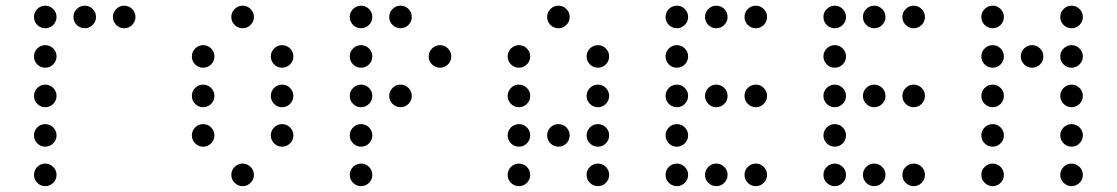

<svg xmlns="http://www.w3.org/2000/svg" viewBox="-20 -674 3868 665"><path d="M175.8 -615.2Q175.8 -599.1 164.3 -587.6Q152.8 -576.2 136.7 -576.2Q120.6 -576.2 109.1 -587.6Q97.7 -599.1 97.7 -615.2Q97.7 -631.3 109.1 -642.8Q120.6 -654.3 136.7 -654.3Q152.8 -654.3 164.3 -642.8Q175.8 -631.3 175.8 -615.2ZM312.5 -615.2Q312.5 -599.1 301 -587.6Q289.6 -576.2 273.4 -576.2Q257.3 -576.2 245.8 -587.6Q234.4 -599.1 234.4 -615.2Q234.4 -631.3 245.8 -642.8Q257.3 -654.3 273.4 -654.3Q289.6 -654.3 301 -642.8Q312.5 -631.3 312.5 -615.2ZM449.2 -615.2Q449.2 -599.1 437.7 -587.6Q426.3 -576.2 410.2 -576.2Q394 -576.2 382.6 -587.6Q371.1 -599.1 371.1 -615.2Q371.1 -631.3 382.6 -642.8Q394 -654.3 410.2 -654.3Q426.3 -654.3 437.7 -642.8Q449.2 -631.3 449.2 -615.2ZM175.8 -478.5Q175.8 -462.4 164.3 -450.9Q152.8 -439.5 136.7 -439.5Q120.6 -439.5 109.1 -450.9Q97.7 -462.4 97.7 -478.5Q97.7 -494.6 109.1 -506.1Q120.6 -517.6 136.7 -517.6Q152.8 -517.6 164.3 -506.1Q175.8 -494.6 175.8 -478.5ZM175.8 -341.8Q175.8 -325.7 164.3 -314.2Q152.8 -302.7 136.7 -302.7Q120.6 -302.7 109.1 -314.2Q97.7 -325.7 97.7 -341.8Q97.7 -357.9 109.1 -369.4Q120.6 -380.9 136.7 -380.9Q152.8 -380.9 164.3 -369.4Q175.8 -357.9 175.8 -341.8ZM175.8 -205.1Q175.8 -189 164.3 -177.5Q152.8 -166 136.7 -166Q120.6 -166 109.1 -177.5Q97.7 -189 97.7 -205.1Q97.7 -221.2 109.1 -232.7Q120.6 -244.1 136.7 -244.1Q152.8 -244.1 164.3 -232.7Q175.8 -221.2 175.8 -205.1ZM175.8 -68.4Q175.8 -52.2 164.3 -40.8Q152.8 -29.3 136.7 -29.3Q120.6 -29.3 109.1 -40.8Q97.7 -52.2 97.7 -68.4Q97.7 -84.5 109.1 -95.9Q120.6 -107.4 136.7 -107.4Q152.8 -107.4 164.3 -95.9Q175.8 -84.5 175.8 -68.4Z M859.4 -615.2Q859.4 -599.1 847.9 -587.6Q836.4 -576.2 820.3 -576.2Q804.2 -576.2 792.7 -587.6Q781.2 -599.1 781.2 -615.2Q781.2 -631.3 792.7 -642.8Q804.2 -654.3 820.3 -654.3Q836.4 -654.3 847.9 -642.8Q859.4 -631.3 859.4 -615.2ZM722.7 -478.5Q722.7 -462.4 711.2 -450.9Q699.7 -439.5 683.6 -439.5Q667.5 -439.5 656 -450.9Q644.5 -462.4 644.5 -478.5Q644.5 -494.6 656 -506.1Q667.5 -517.6 683.6 -517.6Q699.7 -517.6 711.2 -506.1Q722.7 -494.6 722.7 -478.5ZM996.1 -478.5Q996.1 -462.4 984.6 -450.9Q973.1 -439.5 957 -439.5Q940.9 -439.5 929.4 -450.9Q918 -462.4 918 -478.5Q918 -494.6 929.4 -506.1Q940.9 -517.6 957 -517.6Q973.1 -517.6 984.6 -506.1Q996.1 -494.6 996.1 -478.5ZM722.7 -341.8Q722.7 -325.7 711.2 -314.2Q699.7 -302.7 683.6 -302.7Q667.5 -302.7 656 -314.2Q644.5 -325.7 644.5 -341.8Q644.5 -357.9 656 -369.4Q667.5 -380.9 683.6 -380.9Q699.7 -380.9 711.2 -369.4Q722.7 -357.9 722.7 -341.8ZM996.1 -341.8Q996.1 -325.7 984.6 -314.2Q973.1 -302.7 957 -302.7Q940.9 -302.7 929.4 -314.2Q918 -325.7 918 -341.8Q918 -357.9 929.4 -369.4Q940.9 -380.9 957 -380.9Q973.1 -380.9 984.6 -369.4Q996.1 -357.9 996.1 -341.8ZM722.7 -205.1Q722.7 -189 711.2 -177.5Q699.7 -166 683.6 -166Q667.5 -166 656 -177.5Q644.5 -189 644.5 -205.1Q644.5 -221.2 656 -232.7Q667.5 -244.1 683.6 -244.1Q699.7 -244.1 711.2 -232.7Q722.7 -221.2 722.7 -205.1ZM996.1 -205.1Q996.1 -189 984.6 -177.5Q973.1 -166 957 -166Q940.9 -166 929.4 -177.5Q918 -189 918 -205.1Q918 -221.2 929.4 -232.7Q940.9 -244.1 957 -244.1Q973.1 -244.1 984.6 -232.7Q996.1 -221.2 996.1 -205.1ZM859.4 -68.4Q859.4 -52.2 847.9 -40.8Q836.4 -29.3 820.3 -29.3Q804.2 -29.3 792.7 -40.8Q781.2 -52.2 781.2 -68.4Q781.2 -84.5 792.7 -95.9Q804.2 -107.4 820.3 -107.4Q836.4 -107.4 847.9 -95.9Q859.4 -84.5 859.4 -68.4Z M1269.5 -615.2Q1269.5 -599.1 1258.1 -587.6Q1246.6 -576.2 1230.5 -576.2Q1214.4 -576.2 1202.9 -587.6Q1191.4 -599.1 1191.4 -615.2Q1191.4 -631.3 1202.9 -642.8Q1214.4 -654.3 1230.5 -654.3Q1246.6 -654.3 1258.1 -642.8Q1269.5 -631.3 1269.5 -615.2ZM1406.2 -615.2Q1406.2 -599.1 1394.8 -587.6Q1383.3 -576.2 1367.2 -576.2Q1351.1 -576.2 1339.6 -587.6Q1328.1 -599.1 1328.1 -615.2Q1328.1 -631.3 1339.6 -642.8Q1351.1 -654.3 1367.2 -654.3Q1383.3 -654.3 1394.8 -642.8Q1406.2 -631.3 1406.2 -615.2ZM1269.5 -478.5Q1269.5 -462.4 1258.1 -450.9Q1246.6 -439.5 1230.5 -439.5Q1214.4 -439.5 1202.9 -450.9Q1191.4 -462.4 1191.4 -478.5Q1191.4 -494.6 1202.9 -506.1Q1214.4 -517.6 1230.5 -517.6Q1246.6 -517.6 1258.1 -506.1Q1269.5 -494.6 1269.5 -478.5ZM1543 -478.5Q1543 -462.4 1531.5 -450.9Q1520 -439.5 1503.9 -439.5Q1487.8 -439.5 1476.3 -450.9Q1464.8 -462.4 1464.8 -478.5Q1464.8 -494.6 1476.3 -506.1Q1487.8 -517.6 1503.9 -517.6Q1520 -517.6 1531.5 -506.1Q1543 -494.6 1543 -478.5ZM1269.5 -341.8Q1269.5 -325.7 1258.1 -314.2Q1246.6 -302.7 1230.5 -302.7Q1214.4 -302.7 1202.9 -314.2Q1191.4 -325.7 1191.4 -341.8Q1191.4 -357.9 1202.9 -369.4Q1214.4 -380.9 1230.5 -380.9Q1246.6 -380.9 1258.1 -369.4Q1269.5 -357.9 1269.5 -341.8ZM1406.2 -341.8Q1406.2 -325.7 1394.8 -314.2Q1383.3 -302.7 1367.2 -302.7Q1351.1 -302.7 1339.6 -314.2Q1328.1 -325.7 1328.1 -341.8Q1328.1 -357.9 1339.6 -369.4Q1351.1 -380.9 1367.2 -380.9Q1383.3 -380.9 1394.8 -369.4Q1406.2 -357.9 1406.2 -341.8ZM1269.5 -205.1Q1269.5 -189 1258.1 -177.5Q1246.6 -166 1230.5 -166Q1214.4 -166 1202.9 -177.5Q1191.4 -189 1191.4 -205.1Q1191.4 -221.2 1202.9 -232.7Q1214.4 -244.1 1230.5 -244.1Q1246.6 -244.1 1258.1 -232.7Q1269.5 -221.2 1269.5 -205.1ZM1269.5 -68.4Q1269.5 -52.2 1258.1 -40.8Q1246.6 -29.3 1230.5 -29.3Q1214.4 -29.3 1202.9 -40.8Q1191.4 -52.2 1191.4 -68.4Q1191.4 -84.5 1202.9 -95.9Q1214.4 -107.4 1230.5 -107.4Q1246.6 -107.4 1258.1 -95.9Q1269.5 -84.5 1269.5 -68.4Z M1953.1 -615.2Q1953.1 -599.1 1941.7 -587.6Q1930.2 -576.2 1914.1 -576.2Q1897.9 -576.2 1886.5 -587.6Q1875 -599.1 1875 -615.2Q1875 -631.3 1886.5 -642.8Q1897.9 -654.3 1914.1 -654.3Q1930.2 -654.3 1941.7 -642.8Q1953.1 -631.3 1953.1 -615.2ZM1816.4 -478.5Q1816.4 -462.4 1804.9 -450.9Q1793.5 -439.5 1777.3 -439.5Q1761.2 -439.5 1749.8 -450.9Q1738.3 -462.4 1738.3 -478.5Q1738.3 -494.6 1749.8 -506.1Q1761.2 -517.6 1777.3 -517.6Q1793.5 -517.6 1804.9 -506.1Q1816.4 -494.6 1816.4 -478.5ZM2089.8 -478.5Q2089.8 -462.4 2078.4 -450.9Q2066.9 -439.5 2050.8 -439.5Q2034.7 -439.5 2023.2 -450.9Q2011.7 -462.4 2011.7 -478.5Q2011.7 -494.6 2023.2 -506.1Q2034.7 -517.6 2050.8 -517.6Q2066.9 -517.6 2078.4 -506.1Q2089.8 -494.6 2089.8 -478.5ZM1816.4 -341.8Q1816.4 -325.7 1804.9 -314.2Q1793.5 -302.7 1777.3 -302.7Q1761.2 -302.7 1749.8 -314.2Q1738.3 -325.7 1738.3 -341.8Q1738.3 -357.9 1749.8 -369.4Q1761.2 -380.9 1777.3 -380.9Q1793.5 -380.9 1804.9 -369.4Q1816.4 -357.9 1816.4 -341.8ZM2089.8 -341.8Q2089.8 -325.7 2078.4 -314.2Q2066.9 -302.7 2050.8 -302.7Q2034.7 -302.7 2023.2 -314.2Q2011.7 -325.7 2011.7 -341.8Q2011.7 -357.9 2023.2 -369.4Q2034.7 -380.9 2050.8 -380.9Q2066.9 -380.9 2078.4 -369.4Q2089.8 -357.9 2089.8 -341.8ZM1816.4 -205.1Q1816.4 -189 1804.9 -177.5Q1793.5 -166 1777.3 -166Q1761.2 -166 1749.8 -177.5Q1738.3 -189 1738.3 -205.1Q1738.3 -221.2 1749.8 -232.7Q1761.2 -244.1 1777.3 -244.1Q1793.5 -244.1 1804.9 -232.7Q1816.4 -221.2 1816.4 -205.1ZM1953.1 -205.1Q1953.1 -189 1941.7 -177.5Q1930.2 -166 1914.1 -166Q1897.9 -166 1886.5 -177.5Q1875 -189 1875 -205.1Q1875 -221.2 1886.5 -232.7Q1897.9 -244.1 1914.1 -244.1Q1930.2 -244.1 1941.7 -232.7Q1953.1 -221.2 1953.1 -205.1ZM2089.8 -205.1Q2089.8 -189 2078.4 -177.5Q2066.9 -166 2050.8 -166Q2034.7 -166 2023.2 -177.5Q2011.7 -189 2011.7 -205.1Q2011.7 -221.2 2023.2 -232.7Q2034.7 -244.1 2050.8 -244.1Q2066.9 -244.1 2078.4 -232.7Q2089.8 -221.2 2089.8 -205.1ZM1816.4 -68.4Q1816.4 -52.2 1804.9 -40.8Q1793.5 -29.3 1777.3 -29.3Q1761.2 -29.3 1749.8 -40.8Q1738.3 -52.2 1738.3 -68.4Q1738.3 -84.5 1749.8 -95.9Q1761.2 -107.4 1777.3 -107.4Q1793.5 -107.4 1804.9 -95.9Q1816.4 -84.5 1816.4 -68.4ZM2089.8 -68.4Q2089.8 -52.2 2078.4 -40.8Q2066.9 -29.3 2050.8 -29.3Q2034.7 -29.3 2023.2 -40.8Q2011.7 -52.2 2011.7 -68.4Q2011.7 -84.5 2023.2 -95.9Q2034.7 -107.4 2050.8 -107.4Q2066.9 -107.4 2078.4 -95.9Q2089.8 -84.5 2089.8 -68.4Z M2363.3 -615.2Q2363.3 -599.1 2351.8 -587.6Q2340.3 -576.2 2324.2 -576.2Q2308.1 -576.2 2296.6 -587.6Q2285.2 -599.1 2285.2 -615.2Q2285.2 -631.3 2296.6 -642.8Q2308.1 -654.3 2324.2 -654.3Q2340.3 -654.3 2351.8 -642.8Q2363.3 -631.3 2363.3 -615.2ZM2500 -615.2Q2500 -599.1 2488.5 -587.6Q2477.1 -576.2 2460.9 -576.2Q2444.8 -576.2 2433.3 -587.6Q2421.9 -599.1 2421.9 -615.2Q2421.9 -631.3 2433.3 -642.8Q2444.8 -654.3 2460.9 -654.3Q2477.1 -654.3 2488.5 -642.8Q2500 -631.3 2500 -615.2ZM2636.7 -615.2Q2636.7 -599.1 2625.2 -587.6Q2613.8 -576.2 2597.7 -576.2Q2581.5 -576.2 2570.1 -587.6Q2558.6 -599.1 2558.6 -615.2Q2558.6 -631.3 2570.1 -642.8Q2581.5 -654.3 2597.7 -654.3Q2613.8 -654.3 2625.2 -642.8Q2636.7 -631.3 2636.7 -615.2ZM2363.3 -478.5Q2363.3 -462.4 2351.8 -450.9Q2340.3 -439.5 2324.2 -439.5Q2308.1 -439.5 2296.6 -450.9Q2285.2 -462.4 2285.2 -478.5Q2285.2 -494.6 2296.6 -506.1Q2308.1 -517.6 2324.2 -517.6Q2340.3 -517.6 2351.8 -506.1Q2363.3 -494.6 2363.3 -478.5ZM2363.3 -341.8Q2363.3 -325.7 2351.8 -314.2Q2340.3 -302.7 2324.2 -302.7Q2308.1 -302.7 2296.6 -314.2Q2285.2 -325.7 2285.2 -341.8Q2285.2 -357.9 2296.6 -369.4Q2308.1 -380.9 2324.2 -380.9Q2340.3 -380.9 2351.8 -369.4Q2363.3 -357.9 2363.3 -341.8ZM2500 -341.8Q2500 -325.7 2488.5 -314.2Q2477.1 -302.7 2460.9 -302.7Q2444.8 -302.7 2433.3 -314.2Q2421.9 -325.7 2421.9 -341.8Q2421.9 -357.9 2433.3 -369.4Q2444.8 -380.9 2460.9 -380.9Q2477.1 -380.9 2488.5 -369.4Q2500 -357.9 2500 -341.8ZM2636.7 -341.8Q2636.7 -325.7 2625.2 -314.2Q2613.8 -302.7 2597.7 -302.7Q2581.5 -302.7 2570.1 -314.2Q2558.6 -325.7 2558.6 -341.8Q2558.6 -357.9 2570.1 -369.4Q2581.5 -380.9 2597.7 -380.9Q2613.8 -380.9 2625.2 -369.4Q2636.7 -357.9 2636.7 -341.8ZM2363.3 -205.1Q2363.3 -189 2351.8 -177.5Q2340.3 -166 2324.2 -166Q2308.1 -166 2296.6 -177.5Q2285.2 -189 2285.2 -205.1Q2285.2 -221.2 2296.6 -232.7Q2308.1 -244.1 2324.2 -244.1Q2340.3 -244.1 2351.8 -232.7Q2363.3 -221.2 2363.3 -205.1ZM2363.3 -68.4Q2363.3 -52.2 2351.8 -40.8Q2340.3 -29.3 2324.2 -29.3Q2308.1 -29.3 2296.6 -40.8Q2285.2 -52.2 2285.2 -68.4Q2285.2 -84.5 2296.6 -95.9Q2308.1 -107.4 2324.2 -107.4Q2340.3 -107.4 2351.8 -95.9Q2363.3 -84.5 2363.3 -68.4ZM2500 -68.4Q2500 -52.2 2488.5 -40.8Q2477.1 -29.3 2460.9 -29.3Q2444.8 -29.3 2433.3 -40.8Q2421.9 -52.2 2421.9 -68.4Q2421.9 -84.5 2433.3 -95.9Q2444.8 -107.4 2460.9 -107.4Q2477.1 -107.4 2488.5 -95.9Q2500 -84.5 2500 -68.4ZM2636.7 -68.4Q2636.7 -52.2 2625.2 -40.8Q2613.8 -29.3 2597.7 -29.3Q2581.5 -29.3 2570.1 -40.8Q2558.6 -52.2 2558.6 -68.4Q2558.6 -84.5 2570.1 -95.9Q2581.5 -107.4 2597.7 -107.4Q2613.8 -107.4 2625.2 -95.9Q2636.7 -84.5 2636.7 -68.4Z M2910.2 -615.2Q2910.2 -599.1 2898.7 -587.6Q2887.2 -576.2 2871.1 -576.2Q2855 -576.2 2843.5 -587.6Q2832 -599.1 2832 -615.2Q2832 -631.3 2843.5 -642.8Q2855 -654.3 2871.1 -654.3Q2887.2 -654.3 2898.7 -642.8Q2910.2 -631.3 2910.2 -615.2ZM3046.9 -615.2Q3046.9 -599.1 3035.4 -587.6Q3023.9 -576.2 3007.8 -576.2Q2991.7 -576.2 2980.2 -587.6Q2968.8 -599.1 2968.8 -615.2Q2968.8 -631.3 2980.2 -642.8Q2991.7 -654.3 3007.8 -654.3Q3023.9 -654.3 3035.4 -642.8Q3046.9 -631.3 3046.9 -615.2ZM3183.6 -615.2Q3183.6 -599.1 3172.1 -587.6Q3160.6 -576.2 3144.5 -576.2Q3128.4 -576.2 3116.9 -587.6Q3105.5 -599.1 3105.5 -615.2Q3105.5 -631.3 3116.9 -642.8Q3128.4 -654.3 3144.5 -654.3Q3160.6 -654.3 3172.1 -642.8Q3183.6 -631.3 3183.6 -615.2ZM2910.2 -478.5Q2910.2 -462.4 2898.7 -450.9Q2887.2 -439.5 2871.1 -439.5Q2855 -439.5 2843.5 -450.9Q2832 -462.4 2832 -478.5Q2832 -494.6 2843.5 -506.1Q2855 -517.6 2871.1 -517.6Q2887.2 -517.6 2898.7 -506.1Q2910.2 -494.6 2910.2 -478.5ZM2910.2 -341.8Q2910.2 -325.7 2898.7 -314.2Q2887.2 -302.7 2871.1 -302.7Q2855 -302.7 2843.5 -314.2Q2832 -325.7 2832 -341.8Q2832 -357.9 2843.5 -369.4Q2855 -380.9 2871.1 -380.9Q2887.2 -380.9 2898.7 -369.4Q2910.2 -357.9 2910.2 -341.8ZM3046.9 -341.8Q3046.9 -325.7 3035.4 -314.2Q3023.9 -302.7 3007.8 -302.7Q2991.7 -302.7 2980.2 -314.2Q2968.8 -325.7 2968.8 -341.8Q2968.8 -357.9 2980.2 -369.4Q2991.7 -380.9 3007.8 -380.9Q3023.9 -380.9 3035.4 -369.4Q3046.9 -357.9 3046.9 -341.8ZM3183.6 -341.8Q3183.6 -325.7 3172.1 -314.2Q3160.6 -302.7 3144.5 -302.7Q3128.4 -302.7 3116.9 -314.2Q3105.5 -325.7 3105.5 -341.8Q3105.5 -357.9 3116.9 -369.4Q3128.4 -380.9 3144.5 -380.9Q3160.6 -380.9 3172.1 -369.4Q3183.6 -357.9 3183.6 -341.8ZM2910.2 -205.1Q2910.2 -189 2898.7 -177.5Q2887.2 -166 2871.1 -166Q2855 -166 2843.5 -177.5Q2832 -189 2832 -205.1Q2832 -221.2 2843.5 -232.7Q2855 -244.1 2871.1 -244.1Q2887.2 -244.1 2898.7 -232.7Q2910.2 -221.2 2910.2 -205.1ZM2910.2 -68.4Q2910.2 -52.2 2898.7 -40.8Q2887.2 -29.3 2871.1 -29.3Q2855 -29.3 2843.5 -40.8Q2832 -52.2 2832 -68.4Q2832 -84.5 2843.5 -95.9Q2855 -107.4 2871.1 -107.4Q2887.2 -107.4 2898.7 -95.9Q2910.2 -84.5 2910.2 -68.4ZM3046.9 -68.4Q3046.9 -52.2 3035.4 -40.8Q3023.9 -29.3 3007.8 -29.3Q2991.7 -29.3 2980.2 -40.8Q2968.8 -52.2 2968.8 -68.4Q2968.8 -84.5 2980.2 -95.9Q2991.7 -107.4 3007.8 -107.4Q3023.9 -107.4 3035.4 -95.9Q3046.9 -84.5 3046.9 -68.4ZM3183.6 -68.4Q3183.6 -52.2 3172.1 -40.8Q3160.6 -29.3 3144.5 -29.3Q3128.4 -29.3 3116.9 -40.8Q3105.5 -52.2 3105.5 -68.4Q3105.5 -84.5 3116.9 -95.9Q3128.4 -107.4 3144.5 -107.4Q3160.6 -107.4 3172.1 -95.9Q3183.6 -84.5 3183.6 -68.4Z M3457 -615.2Q3457 -599.1 3445.6 -587.6Q3434.1 -576.2 3418 -576.2Q3401.9 -576.2 3390.4 -587.6Q3378.9 -599.1 3378.9 -615.2Q3378.9 -631.3 3390.4 -642.8Q3401.9 -654.3 3418 -654.3Q3434.1 -654.3 3445.6 -642.8Q3457 -631.3 3457 -615.2ZM3730.5 -615.2Q3730.5 -599.1 3719 -587.6Q3707.5 -576.2 3691.4 -576.2Q3675.3 -576.2 3663.8 -587.6Q3652.3 -599.1 3652.3 -615.2Q3652.3 -631.3 3663.8 -642.8Q3675.3 -654.3 3691.4 -654.3Q3707.5 -654.3 3719 -642.8Q3730.5 -631.3 3730.5 -615.2ZM3457 -478.5Q3457 -462.4 3445.6 -450.9Q3434.1 -439.5 3418 -439.5Q3401.9 -439.5 3390.4 -450.9Q3378.9 -462.4 3378.9 -478.5Q3378.9 -494.6 3390.4 -506.1Q3401.9 -517.6 3418 -517.6Q3434.1 -517.6 3445.6 -506.1Q3457 -494.6 3457 -478.5ZM3593.8 -478.5Q3593.8 -462.4 3582.3 -450.9Q3570.8 -439.5 3554.7 -439.5Q3538.6 -439.5 3527.1 -450.9Q3515.6 -462.4 3515.6 -478.5Q3515.6 -494.6 3527.1 -506.1Q3538.6 -517.6 3554.7 -517.6Q3570.8 -517.6 3582.3 -506.1Q3593.8 -494.6 3593.8 -478.5ZM3730.5 -478.5Q3730.5 -462.4 3719 -450.9Q3707.5 -439.5 3691.4 -439.5Q3675.3 -439.5 3663.8 -450.9Q3652.3 -462.4 3652.3 -478.5Q3652.3 -494.6 3663.8 -506.1Q3675.3 -517.6 3691.4 -517.6Q3707.5 -517.6 3719 -506.1Q3730.5 -494.6 3730.5 -478.5ZM3457 -341.8Q3457 -325.7 3445.6 -314.2Q3434.1 -302.7 3418 -302.7Q3401.9 -302.7 3390.4 -314.2Q3378.9 -325.7 3378.9 -341.8Q3378.9 -357.9 3390.4 -369.4Q3401.9 -380.9 3418 -380.9Q3434.1 -380.9 3445.6 -369.4Q3457 -357.9 3457 -341.8ZM3730.5 -341.8Q3730.5 -325.7 3719 -314.2Q3707.5 -302.7 3691.4 -302.7Q3675.3 -302.7 3663.8 -314.2Q3652.3 -325.7 3652.3 -341.8Q3652.3 -357.9 3663.8 -369.4Q3675.3 -380.9 3691.4 -380.9Q3707.5 -380.9 3719 -369.4Q3730.5 -357.9 3730.5 -341.8ZM3457 -205.1Q3457 -189 3445.6 -177.5Q3434.1 -166 3418 -166Q3401.9 -166 3390.4 -177.5Q3378.9 -189 3378.9 -205.1Q3378.9 -221.2 3390.4 -232.7Q3401.9 -244.1 3418 -244.1Q3434.1 -244.1 3445.6 -232.7Q3457 -221.2 3457 -205.1ZM3730.5 -205.1Q3730.5 -189 3719 -177.5Q3707.5 -166 3691.4 -166Q3675.3 -166 3663.8 -177.5Q3652.3 -189 3652.3 -205.1Q3652.3 -221.2 3663.8 -232.7Q3675.3 -244.1 3691.4 -244.1Q3707.5 -244.1 3719 -232.7Q3730.5 -221.2 3730.5 -205.1ZM3457 -68.4Q3457 -52.2 3445.6 -40.8Q3434.1 -29.3 3418 -29.3Q3401.9 -29.3 3390.4 -40.8Q3378.9 -52.2 3378.9 -68.4Q3378.9 -84.5 3390.4 -95.9Q3401.9 -107.4 3418 -107.4Q3434.1 -107.4 3445.6 -95.9Q3457 -84.5 3457 -68.4ZM3730.5 -68.4Q3730.5 -52.2 3719 -40.8Q3707.5 -29.3 3691.4 -29.3Q3675.3 -29.3 3663.8 -40.8Q3652.3 -52.2 3652.3 -68.4Q3652.3 -84.5 3663.8 -95.9Q3675.3 -107.4 3691.4 -107.4Q3707.5 -107.4 3719 -95.9Q3730.5 -84.5 3730.5 -68.4Z"/></svg>

Font: DatDot Light
Style: Regular
Weight: 300
Designer: GGBot
Version: 1.00